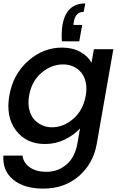

<svg xmlns="http://www.w3.org/2000/svg" viewBox="-21 -841 719 1133"><path d="M446.8 -597.2H344.2Q340.3 -648.9 348.1 -695.8Q371.1 -820.8 481.9 -820.8L473.1 -771Q425.3 -771 415 -714.8L412.1 -693.8H463.9ZM34.2 -277.8Q56.2 -402.8 144.8 -481.4Q233.4 -560.1 344.2 -560.1Q407.7 -560.1 453.1 -534.7Q498.5 -509.3 519 -471.2L533.2 -550.8H647.9L549.8 8.8Q529.3 124.5 444.3 198.2Q359.4 272 233.9 272Q122.1 272 57.6 219.7Q-6.8 167.5 -1 77.1H111.8Q117.2 120.1 155 146.5Q192.9 172.9 252 172.9Q320.8 172.9 370.6 130.6Q420.4 88.4 435.1 8.8L451.2 -83Q415.5 -43.9 361.3 -17.6Q307.1 8.8 244.1 8.8Q133.8 8.8 73 -71.8Q12.2 -152.3 34.2 -277.8ZM484.9 -275.9Q492.7 -320.3 485.1 -354.7Q477.5 -389.2 458.3 -412.8Q439 -436.5 411.4 -448.7Q383.8 -460.9 351.1 -460.9Q282.7 -460.9 224.4 -411.9Q166 -362.8 150.9 -277.8Q143.1 -234.4 150.9 -198.2Q158.7 -162.1 178.2 -138.9Q197.8 -115.7 225.3 -102.8Q252.9 -89.8 285.2 -89.8Q353.5 -89.8 411.6 -140.1Q469.7 -190.4 484.9 -275.9Z"/></svg>

Font: Poppins Medium
Style: Italic
Weight: 500
Italic angle: -10°
Designer: Ninad Kale (Devanagari), Jonny Pinhorn (Latin)
Foundry: Indian Type Foundry
Version: Version 3.200;PS 1.000;hotconv 16.6.54;makeotf.lib2.5.65590